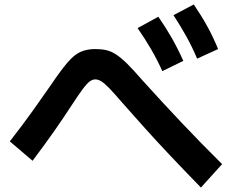

<svg xmlns="http://www.w3.org/2000/svg" viewBox="-20 -838 1040 861"><path d="M881 3Q806 -74 745 -138.5Q684 -203 631 -262Q578 -321 526 -380Q491 -421 469.5 -443Q448 -465 434 -473.5Q420 -482 407 -482Q395 -482 382.5 -473Q370 -464 351 -438.5Q332 -413 300 -364Q267 -313 225.5 -253.5Q184 -194 126 -117L24 -204Q84 -281 128.5 -343.5Q173 -406 209 -458Q253 -523 283 -558Q313 -593 341.5 -605.5Q370 -618 407 -618Q435 -618 457 -613Q479 -608 501 -593.5Q523 -579 550 -552.5Q577 -526 615 -482Q708 -379 795.5 -286.5Q883 -194 976 -102ZM708 -519Q685 -570 658 -616.5Q631 -663 597 -712L690 -763Q724 -714 751 -666.5Q778 -619 802 -565ZM864 -575Q842 -627 816 -674Q790 -721 758 -770L849 -818Q883 -768 909.5 -720Q936 -672 958 -618Z"/></svg>

Font: M PLUS 2
Style: Bold
Weight: 700
Designer: Coji Morishita
Foundry: UNDERFOREST DESIGN
Version: Version 1.001